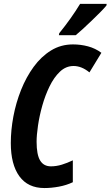

<svg xmlns="http://www.w3.org/2000/svg" viewBox="-20 -951 565 981"><path d="M207 9.8Q122.6 9.8 78.9 -50.5Q35.2 -110.8 35.2 -220.2Q35.2 -285.6 48.3 -355.7Q61.5 -425.8 87.6 -491.5Q113.8 -557.1 152.1 -609.6Q190.4 -662.1 240.7 -693.1Q291 -724.1 353 -724.1Q392.6 -724.1 429.9 -714.1Q467.3 -704.1 498 -681.2L437 -581.1Q397 -613.8 356 -613.8Q316.9 -613.8 286.4 -585Q255.9 -556.2 233.4 -510Q210.9 -463.9 196 -410.9Q181.2 -357.9 174.1 -309.1Q167 -260.3 167 -227.1Q167 -160.6 185.1 -130.9Q203.1 -101.1 240.2 -101.1Q267.6 -101.1 295.7 -109.6Q323.7 -118.2 352.1 -131.8V-20Q319.3 -4.4 280.8 2.7Q242.2 9.8 207 9.8ZM280.8 -771 282.7 -781.2Q345.2 -858.4 389.2 -931.2H524.9L523.9 -922.9Q513.2 -909.7 492.2 -888.4Q471.2 -867.2 447 -844Q422.9 -820.8 401.1 -801Q379.4 -781.2 366.7 -771Z"/></svg>

Font: Open Sans Condensed
Style: Bold Italic
Weight: 700
Width: 3
Italic angle: -12°
Designer: Monotype Design Team
Foundry: Monotype Imaging Inc.
Version: Version 3.003; ttfautohint (v1.8.4)